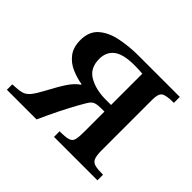

<svg xmlns="http://www.w3.org/2000/svg" viewBox="-122 -626 778 778"><g transform="rotate(45 266.5 -237.5)"><path d="M164 0H-6V-31Q27 -32 44.5 -36.5Q62 -41 75.5 -57.5Q89 -74 107 -108Q134 -159 152.5 -186Q171 -213 192 -227V-230Q161 -235 131 -248Q101 -261 81.5 -286.5Q62 -312 62 -353Q62 -402 92 -428.5Q122 -455 170.5 -465Q219 -475 274 -475H510V-441Q466 -441 452.5 -431.5Q439 -422 439 -389V-98Q439 -68 445 -54Q451 -40 467 -36Q483 -32 513 -32V0H264V-32Q297 -32 312.5 -36.5Q328 -41 332 -55Q336 -69 336 -98V-217H319Q297 -217 285 -213Q273 -209 264 -195Q258 -186 242 -157.5Q226 -129 205.5 -88Q185 -47 164 0ZM305 -255H336V-434Q328 -435 314.5 -435.5Q301 -436 289 -436Q226 -436 198 -414.5Q170 -393 170 -353Q170 -300 209.5 -277.5Q249 -255 305 -255Z"/></g></svg>

Font: STIX Two Text Medium
Style: Regular
Weight: 500
Designer: Ross Mills, John Hudson & Paul Hanslow, Tiro Typeworks Ltd; with prior portions MicroPress Inc., and Coen Hoffman.
Foundry: Tiro Typeworks Ltd
Version: Version 2.13 b171